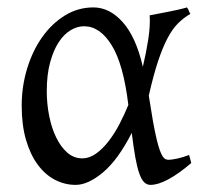

<svg xmlns="http://www.w3.org/2000/svg" viewBox="-20 -489 565 523"><path d="M204.1 -57.6Q223.1 -57.6 241.2 -70.3Q259.3 -83 275.4 -103.8Q291.5 -124.5 305.2 -150.6Q318.8 -176.8 329.6 -203.1Q316.4 -313.5 284.4 -365.5Q252.4 -417.5 209 -417.5Q190.4 -417.5 172.4 -406.7Q154.3 -396 139.9 -374Q125.5 -352.1 116.5 -318.8Q107.4 -285.6 107.4 -240.7Q107.4 -206.1 114 -173.1Q120.6 -140.1 133.1 -114.5Q145.5 -88.9 163.3 -73.2Q181.2 -57.6 204.1 -57.6ZM498.5 -451.2Q480 -440.4 464.8 -425.3Q449.7 -410.2 436.3 -384.8Q422.9 -359.4 410.4 -321.8Q397.9 -284.2 385.3 -228.5Q391.6 -187.5 396.7 -158.7Q401.9 -129.9 406.5 -110.6Q411.1 -91.3 415.3 -79.8Q419.4 -68.4 423.3 -62.7Q427.2 -57.1 431.2 -55.4Q435.1 -53.7 439 -53.7Q446.8 -53.7 462.2 -56.9Q477.5 -60.1 495.1 -66.9Q496.1 -62.5 497.6 -57.6Q499 -52.7 501 -44.9Q467.3 -16.1 439 -0.7Q410.6 14.6 390.1 14.6Q379.9 14.6 372.6 7.3Q365.2 0 359.4 -16.6Q353.5 -33.2 348.6 -60.3Q343.8 -87.4 338.9 -127Q301.8 -54.2 261 -19.8Q220.2 14.6 186 14.6Q156.7 14.6 130.1 1Q103.5 -12.7 83.3 -39.8Q63 -66.9 51 -107.4Q39.1 -147.9 39.1 -201.2Q39.1 -253.9 54 -302.5Q68.8 -351.1 95 -387.9Q121.1 -424.8 156.7 -446.8Q192.4 -468.8 234.4 -468.8Q278.8 -468.8 314.7 -428.2Q350.6 -387.7 369.1 -307.1Q378.4 -346.2 384 -382.6Q389.6 -418.9 387.7 -447.3Q398.4 -449.2 411.1 -451.7Q423.8 -454.1 437.5 -456.8Q451.2 -459.5 464.4 -462.4Q477.5 -465.3 489.3 -468.8Q493.2 -463.4 494.6 -459Q496.1 -454.6 498.5 -451.2Z"/></svg>

Font: Gentium Plus
Style: Regular
Weight: 400
Designer: J. Victor Gaultney, Annie Olsen, Iska Routamaa
Foundry: SIL International
Version: Version 1.510